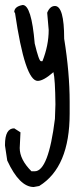

<svg xmlns="http://www.w3.org/2000/svg" viewBox="-40 -320 325 769"><path d="M51 -300Q86 -300 99 -146Q116 -75 124 -75H130Q155 -138 155 -200L149 -269Q160 -296 180 -296Q217 -296 217 -165Q239 -29 239 88V135Q239 350 117 425L95 429Q38 429 -11 323L-20 263V260Q-20 194 17 194L42 210L39 273Q39 319 86 366H99Q154 366 180 156L182 98Q181 -3 174 -31Q134 4 111 4Q60 4 20 -269L17 -271Q17 -294 51 -300Z"/></svg>

Font: Just Me Again Down Here
Style: Regular
Weight: 400
Designer: Kimberly Geswein
Foundry: Kimberly Geswein
Version: Version 1.002 2007